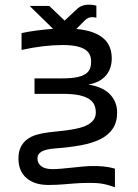

<svg xmlns="http://www.w3.org/2000/svg" viewBox="-20 -620 590 818"><path d="M190.4 -56.6Q210.9 -59.1 233.6 -61.3Q256.3 -63.5 278.3 -66.9Q300.3 -70.3 320.3 -75.4Q340.3 -80.6 355.2 -89.1Q370.1 -97.7 379.2 -110.4Q388.2 -123 388.2 -140.6Q388.2 -158.2 382.1 -172.6Q376 -187 360.1 -197.8Q344.2 -208.5 316.9 -214.4Q289.6 -220.2 247.1 -220.2H127V-286.1H246.6Q283.7 -286.1 307.4 -291Q331.1 -295.9 344.7 -305.2Q358.4 -314.5 363.3 -327.6Q368.2 -340.8 368.2 -357.9Q368.2 -374.5 362.1 -387.5Q356 -400.4 341.8 -409.4Q327.6 -418.5 304.2 -423.3Q280.8 -428.2 246.1 -428.2Q208 -428.2 162.8 -422.9Q117.7 -417.5 71.8 -407.2V-479Q101.1 -485.4 136.2 -490Q171.4 -494.6 206.1 -497.1L106.4 -594.7H189.9L255.4 -532.2L303.7 -577.6Q314.9 -588.9 327.6 -594.5Q340.3 -600.1 360.4 -600.1Q367.7 -600.1 375.5 -599.1Q383.3 -598.1 390.6 -595.7V-544.4Q386.2 -545.9 381.8 -546.4Q377.4 -546.9 373 -546.9Q363.8 -546.9 356 -543.5Q348.1 -540 339.4 -531.2L305.2 -496.6Q347.7 -492.7 376.7 -481.7Q405.8 -470.7 423.3 -454.3Q440.9 -438 448.5 -416.7Q456.1 -395.5 456.1 -371.1Q456.1 -350.6 450.2 -332.3Q444.3 -314 432.1 -299.3Q419.9 -284.7 401.1 -274.4Q382.3 -264.2 356 -259.8Q382.3 -255.9 404.8 -246.8Q427.2 -237.8 443.6 -222.9Q460 -208 469.5 -187.5Q479 -167 479 -140.6Q479 -99.1 460.4 -71.8Q441.9 -44.4 408 -27.3Q374 -10.3 325.4 -1.2Q276.9 7.8 216.8 12.2Q194.8 13.7 179.9 17.3Q165 21 156.2 26.4Q147.5 31.7 143.6 38.8Q139.6 45.9 139.6 55.2Q139.6 75.7 155.8 88.1Q171.9 100.6 203.6 100.6Q218.8 100.6 241.7 98.6Q264.6 96.7 288.8 94Q313 91.3 335.2 89.4Q357.4 87.4 371.1 87.4Q384.8 87.4 396.7 87.6Q408.7 87.9 420.4 89.1Q432.1 90.3 444.1 92.5Q456.1 94.7 469.7 98.6V177.7Q452.6 171.9 439.5 168.2Q426.3 164.6 414.3 162.6Q402.3 160.6 389.4 159.9Q376.5 159.2 360.4 159.2Q340.3 159.2 325.2 159.9Q310.1 160.6 297.1 161.6Q284.2 162.6 272.7 163.6Q261.2 164.6 248.8 165.5Q236.3 166.5 221.2 167.2Q206.1 168 186.5 168Q125.5 168 92 137.9Q58.6 107.9 58.6 55.7Q58.6 27.3 68.1 7.3Q77.6 -12.7 95 -25.9Q112.3 -39.1 136.5 -46.1Q160.6 -53.2 190.4 -56.6Z"/></svg>

Font: Code New Roman
Style: Regular
Weight: 400
Monospace: yes
Designer: Sam Radian
Foundry: Code New Roman
Version: Version 2.00 November 29, 2014